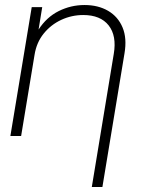

<svg xmlns="http://www.w3.org/2000/svg" viewBox="-20 -544 570 768"><path d="M118.2 -324.7 64.5 0H21.5L106.9 -515.6H148.9L134.3 -425.8Q166.5 -475.6 215.1 -499.8Q263.7 -523.9 317.9 -523.9Q372.6 -523.9 412.4 -500.7Q452.1 -477.5 470.2 -434.3Q488.3 -391.1 478 -330.6L389.6 204.1H347.2L435.1 -328.6Q447.3 -400.9 414.6 -442.4Q381.8 -483.9 313 -483.9Q266.6 -483.9 225.1 -464.6Q183.6 -445.3 154.8 -409.7Q126 -374 118.2 -324.7Z"/></svg>

Font: Inter Display ExtraLight
Style: Italic
Weight: 200
Italic angle: -9.39999°
Designer: Rasmus Andersson
Foundry: rsms
Version: Version 4.000;git-a52131595